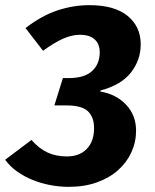

<svg xmlns="http://www.w3.org/2000/svg" viewBox="-63 -602 603 745"><path d="M36 -493Q98 -541 159.5 -561.5Q221 -582 284 -582Q381 -582 432 -540.5Q483 -499 483 -430Q483 -369 445 -320.5Q407 -272 327 -251L326 -247Q389 -236 427 -195Q465 -154 465 -95Q465 -51 447 -11.5Q429 28 395.5 58Q362 88 313.5 105.5Q265 123 204 123Q167 123 131 116Q95 109 63 96Q31 83 3.5 63.5Q-24 44 -43 18L59 -59Q89 -25 122 -10Q155 5 196 5Q246 5 274 -24.5Q302 -54 302 -105Q302 -147 278.5 -170Q255 -193 193 -193H148L181 -299H203Q265 -299 294.5 -326.5Q324 -354 324 -399Q324 -431 304.5 -449Q285 -467 247 -467Q216 -467 182 -452Q148 -437 104 -405Z"/></svg>

Font: Qjlgwqiwhsfqbnnlvksmvfsycuq
Style: Regular
Weight: 700
Italic angle: -8°
Designer: Carrois Corporate & Edenspiekermann
Foundry: Carrois Corporate GbR & Edenspiekermann AG
Version: Version 2.001